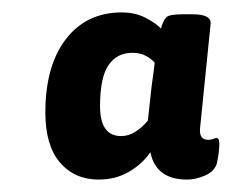

<svg xmlns="http://www.w3.org/2000/svg" viewBox="-20 -728 373 309"><path d="M139 -439Q100 -439 76.5 -466.5Q53 -494 53 -547Q53 -622 86 -665Q119 -708 176 -708Q198 -708 215 -699Q232 -690 239 -682Q243 -696 248 -700.5Q253 -705 274 -705H290Q320 -705 319 -690L302 -522Q300 -503 315 -503Q320 -503 323.5 -504.5Q327 -506 328 -506Q333 -506 333 -497Q333 -491 332 -482.5Q331 -474 329 -465Q325 -452 310 -445.5Q295 -439 281 -439Q231 -439 222 -483Q209 -464 187.5 -451.5Q166 -439 139 -439ZM175 -509Q187 -509 198 -516Q209 -523 218 -534L224 -589Q226 -603 227 -611Q228 -619 229 -627Q224 -633 215 -638Q206 -643 193 -643Q168 -643 154.5 -623Q141 -603 141 -557Q141 -509 175 -509Z"/></svg>

Font: Asap ExtraBold
Style: Italic
Weight: 800
Italic angle: -6°
Designer: Pablo Cosgaya
Foundry: Omnibus-Type
Version: Version 3.001; ttfautohint (v1.8.4.7-5d5b)